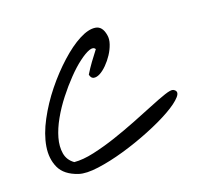

<svg xmlns="http://www.w3.org/2000/svg" viewBox="-91 -586 727 685"><g transform="rotate(-20 273.0 -243.0)"><path d="M99.6 -10.7Q49.8 -27.3 33.7 -62.5Q17.6 -97.7 24.9 -142.1Q32.2 -186.5 58.6 -235.8Q85 -285.2 121.1 -330.1Q157.2 -375 197.3 -411.1Q237.3 -447.3 272.9 -465.8Q308.6 -484.4 334 -480.5Q359.4 -476.6 365.2 -441.4Q368.2 -425.8 361.8 -407.2Q355.5 -388.7 344.2 -371.6Q333 -354.5 318.8 -340.3Q304.7 -326.2 291.5 -319.3Q278.3 -312.5 268.1 -314.5Q257.8 -316.4 254.9 -331.1Q266.6 -350.6 281.2 -370.6Q295.9 -390.6 309.6 -408.2Q303.7 -418.9 287.1 -413.1Q270.5 -407.2 247.1 -389.6Q223.6 -372.1 197.8 -345.2Q171.9 -318.4 147.5 -287.1Q123 -255.9 104 -222.2Q85 -188.5 76.2 -157.2Q67.4 -126 71.8 -99.1Q76.2 -72.3 99.6 -55.7Q131.8 -52.7 173.8 -62Q215.8 -71.3 259.8 -85.9Q303.7 -100.6 347.2 -117.7Q390.6 -134.8 426.3 -149.4Q461.9 -164.1 486.8 -172.4Q511.7 -180.7 519.5 -176.8Q538.1 -167 522 -148.4Q505.9 -129.9 467.8 -108.4Q429.7 -86.9 377.4 -65.9Q325.2 -44.9 272.5 -29.8Q219.7 -14.6 172.9 -8.3Q126 -2 99.6 -10.7Z"/></g></svg>

Font: Nothing You Could Do
Style: Regular
Weight: 400
Version: Version 1.005